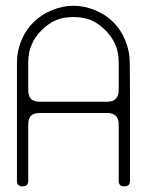

<svg xmlns="http://www.w3.org/2000/svg" viewBox="-20 -660 519 680"><path d="M439.5 -439.5Q440.4 -399.4 440.4 -229.5Q440.4 -59.6 440.4 -19.5Q440.4 0 419.9 0Q400.4 0 400.4 -19.5Q400.4 -61.5 400.4 -110.4Q400.4 -160.2 400.4 -219.7Q400.4 -240.2 389.6 -250Q379.9 -259.8 360.4 -259.8Q320.3 -259.8 298.8 -259.8Q278.3 -259.8 240.2 -259.8Q202.1 -259.8 180.7 -259.8Q160.2 -259.8 120.1 -259.8Q99.6 -259.8 89.8 -250Q80.1 -240.2 80.1 -219.7Q80.1 -160.2 80.1 -110.4Q80.1 -59.6 80.1 -19.5Q80.1 0 59.6 0Q40 0 40 -19.5Q40 -59.6 40 -230.5Q40 -400.4 40 -439.5Q40 -478.5 55.7 -516.6Q71.3 -554.7 98.6 -581.1Q126 -608.4 164.1 -624Q202.1 -639.6 240.2 -639.6Q278.3 -639.6 316.4 -624Q354.5 -608.4 381.8 -581.1Q408.2 -554.7 423.8 -516.6Q439.5 -478.5 439.5 -439.5ZM80.1 -439.5Q80.1 -400.4 80.1 -379.9Q80.1 -360.4 80.1 -339.8Q80.1 -320.3 89.8 -309.6Q99.6 -299.8 120.1 -299.8Q160.2 -299.8 179.7 -299.8Q200.2 -299.8 240.2 -299.8Q280.3 -299.8 299.8 -299.8Q320.3 -299.8 360.4 -299.8Q379.9 -299.8 389.6 -309.6Q400.4 -320.3 400.4 -339.8Q400.4 -360.4 400.4 -379.9Q400.4 -400.4 400.4 -439.5Q400.4 -474.6 388.7 -501Q377.9 -528.3 353.5 -552.7Q329.1 -577.1 301.8 -588.9Q274.4 -599.6 240.2 -599.6Q205.1 -599.6 178.7 -588.9Q151.4 -577.1 127 -552.7Q102.5 -528.3 91.8 -501Q80.1 -474.6 80.1 -439.5Z"/></svg>

Font: Demofont
Style: Regular
Weight: 400
Version: Version 1.0